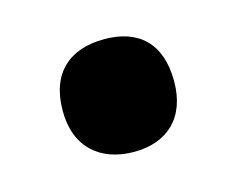

<svg xmlns="http://www.w3.org/2000/svg" viewBox="-43 -219 355 288"><g transform="rotate(-15 135.0 -75.5)"><path d="M48 -75C48 -18 84 12 136 12C187 12 221 -18 221 -75C221 -135 188 -163 136 -163C82 -163 48 -134 48 -75Z"/></g></svg>

Font: Noto Sans Lao Looped Condensed ExtraBold
Style: Regular
Weight: 800
Width: 3
Designer: Mark Frömberg, Ben Mitchell
Foundry: The Fontpad Ltd
Version: Version 1.002